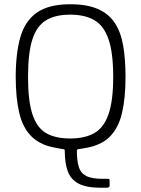

<svg xmlns="http://www.w3.org/2000/svg" viewBox="-20 -696 665 904"><path d="M54 -334Q54 -445 76 -521.5Q98 -598 154 -637Q210 -676 311 -676Q390 -676 441 -653.5Q492 -631 520.5 -588Q549 -545 560 -481Q571 -417 571 -334Q571 -235 554.5 -164Q538 -93 496 -51.5Q454 -10 376 2Q370 3 363.5 4Q357 5 351 6Q342 6 342 14Q342 61 351 90Q360 119 386 132.5Q412 146 465 146H489Q496 146 496 152V178Q496 181 494.5 183.5Q493 186 488 187Q485 188 475.5 188Q466 188 455 188Q387 188 350 168.5Q313 149 299 110Q285 71 285 15Q285 11 283.5 8.5Q282 6 276 6Q270 5 263 4Q256 3 249 1Q174 -10 131 -51Q88 -92 71 -163Q54 -234 54 -334ZM112 -334Q112 -220 133 -157Q154 -94 197.5 -69Q241 -44 310 -44Q379 -44 423.5 -69Q468 -94 490.5 -157Q513 -220 513 -334Q513 -449 490.5 -512.5Q468 -576 423.5 -601.5Q379 -627 310 -627Q241 -627 197.5 -601Q154 -575 133 -512Q112 -449 112 -334Z"/></svg>

Font: Glory Light
Style: Regular
Weight: 300
Version: Version 1.011